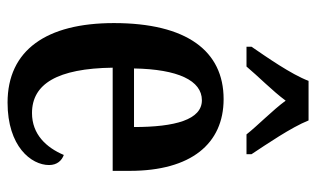

<svg xmlns="http://www.w3.org/2000/svg" viewBox="-180 -626 816 495"><g transform="rotate(90 227.5 -378.0)"><path d="M100 -619V-606H151C176 -636 214 -673 239 -707C263 -674 305 -633 326 -606H377V-619C352 -657 308 -721 290 -766H188C171 -721 126 -657 100 -619ZM244 10C357 10 405 -51 405 -97C405 -118 393 -130 379 -135C360 -90 326 -53 271 -53C196 -53 156 -118 154 -261H420V-305C420 -463 350 -547 235 -547C111 -547 39 -452 39 -264C39 -90 109 10 244 10ZM307 -316H156C158 -429 187 -491 238 -491C288 -491 307 -422 307 -316Z"/></g></svg>

Font: Noto Serif Lao ExtraCondensed SemiBold
Style: Regular
Weight: 600
Width: 2
Designer: Monotype Design Team
Foundry: Monotype Imaging Inc.
Version: Version 2.003